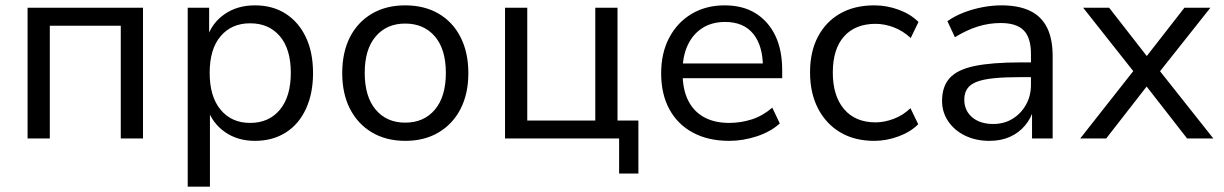

<svg xmlns="http://www.w3.org/2000/svg" viewBox="-20 -517 4572 717"><path d="M83 0V-488H514V0H431V-421H166V0Z M681 180V-488H761V-375H753Q771 -431 818.5 -464Q866 -497 932 -497Q998 -497 1046.5 -466Q1095 -435 1122 -378.5Q1149 -322 1149 -244Q1149 -168 1122.5 -110.5Q1096 -53 1047 -22Q998 9 932 9Q867 9 820 -24Q773 -57 755 -111H764V180ZM914 -58Q984 -58 1025 -107Q1066 -156 1066 -245Q1066 -334 1025 -382Q984 -430 914 -430Q845 -430 804 -382Q763 -334 763 -245Q763 -156 804 -107Q845 -58 914 -58Z M1494 9Q1422 9 1369 -22.5Q1316 -54 1287 -110.5Q1258 -167 1258 -244Q1258 -322 1287 -378.5Q1316 -435 1369 -466Q1422 -497 1493 -497Q1565 -497 1618 -466Q1671 -435 1700 -378Q1729 -321 1729 -244Q1729 -167 1700 -110.5Q1671 -54 1618 -22.5Q1565 9 1494 9ZM1493 -59Q1563 -59 1604 -107.5Q1645 -156 1645 -245Q1645 -333 1604 -381Q1563 -429 1493 -429Q1424 -429 1383 -381Q1342 -333 1342 -245Q1342 -156 1383 -107.5Q1424 -59 1493 -59Z M2292 131V0H1866V-488H1949V-67H2203V-488H2286V-67H2364V131Z M2703 9Q2625 9 2568 -21.5Q2511 -52 2480 -108.5Q2449 -165 2449 -243Q2449 -319 2479 -376Q2509 -433 2562.5 -465Q2616 -497 2686 -497Q2754 -497 2801.5 -467.5Q2849 -438 2875 -384.5Q2901 -331 2901 -255V-225H2512V-280H2846L2829 -266Q2829 -346 2793 -390.5Q2757 -435 2688 -435Q2638 -435 2602.5 -412Q2567 -389 2548 -348Q2529 -307 2529 -252V-245Q2529 -184 2549.5 -142.5Q2570 -101 2609 -79.5Q2648 -58 2703 -58Q2746 -58 2787 -71Q2828 -84 2864 -115L2892 -56Q2858 -25 2806.5 -8Q2755 9 2703 9Z M3245 9Q3171 9 3117.5 -23Q3064 -55 3034.5 -112.5Q3005 -170 3005 -247Q3005 -324 3034.5 -380Q3064 -436 3117.5 -466.5Q3171 -497 3245 -497Q3292 -497 3336.5 -480.5Q3381 -464 3410 -435L3381 -375Q3352 -402 3317.5 -415Q3283 -428 3250 -428Q3174 -428 3132 -381Q3090 -334 3090 -246Q3090 -159 3132 -109.5Q3174 -60 3250 -60Q3282 -60 3317 -73Q3352 -86 3380 -113L3409 -53Q3380 -24 3335 -7.5Q3290 9 3245 9Z M3675 9Q3624 9 3584 -10.5Q3544 -30 3521 -64Q3498 -98 3498 -140Q3498 -194 3526.5 -225.5Q3555 -257 3619.5 -270.5Q3684 -284 3792 -284H3844V-229H3794Q3734 -229 3693 -225Q3652 -221 3627.5 -211.5Q3603 -202 3592 -185.5Q3581 -169 3581 -145Q3581 -104 3610.5 -79Q3640 -54 3689 -54Q3730 -54 3761.5 -73.5Q3793 -93 3811.5 -126Q3830 -159 3830 -200V-315Q3830 -376 3803 -403.5Q3776 -431 3717 -431Q3673 -431 3631.5 -418Q3590 -405 3546 -378L3518 -438Q3545 -457 3578.5 -470Q3612 -483 3648.5 -490Q3685 -497 3720 -497Q3783 -497 3825.5 -477Q3868 -457 3889.5 -415Q3911 -373 3911 -307V0H3834V-112H3841Q3831 -76 3808 -48.5Q3785 -21 3751.5 -6Q3718 9 3675 9Z M4014 0 4229 -273V-230L4025 -488H4122L4274 -293H4251L4403 -488H4500L4297 -232V-270L4511 0H4413L4251 -208H4273L4111 0Z"/></svg>

Font: Nunito Sans 11pt
Style: Regular
Weight: 400
Version: Version 3.101;gftools[0.9.27]